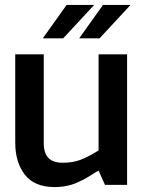

<svg xmlns="http://www.w3.org/2000/svg" viewBox="-20 -752 587 781"><path d="M42 -172V-531H158V-170Q158 -129 177 -109.5Q196 -90 235 -90Q274 -90 305 -101Q336 -112 381 -140V-531H497V0H407L381 -58Q373 -54 355 -42.5Q337 -31 328 -26Q319 -21 302 -13Q285 -5 272 -1Q238 9 203 9Q120 9 81 -41.5Q42 -92 42 -172ZM154 -596 251 -732H363L237 -596ZM302 -596 399 -732H511L385 -596Z"/></svg>

Font: Exo
Style: DemiBold
Weight: 600
Designer: Natanael Gama
Version: Version 1.00